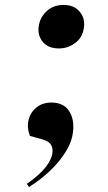

<svg xmlns="http://www.w3.org/2000/svg" viewBox="-20 -570 437 777"><path d="M135.8 -454Q137.9 -494 165.8 -522Q193.8 -550 236.8 -550Q277.8 -550 300 -525.5Q322.2 -501 320.5 -468Q318.2 -423 287.4 -398.5Q256.6 -374 219.6 -374Q176.6 -374 155.3 -398Q134.1 -422 135.8 -454ZM97.2 187 88.9 174Q142.9 136 167.1 103.5Q191.3 71 192.7 44Q193.6 26 184.8 13.5Q175.9 1 151.3 -6L101 -20Q87.9 -55 96 -86Q104.1 -117 128.6 -136Q153.1 -155 188.1 -155Q234.1 -155 256.5 -125Q279 -95 276.5 -48Q274.2 -3 248.4 40Q222.7 83 183.2 120.5Q143.7 158 97.2 187Z"/></svg>

Font: Literata 72pt SemiBold
Style: Italic
Weight: 600
Italic angle: -2°
Designer: Latin by Veronika Burian and Jose Scaglione. Greek by Irene Vlachou. Cyrillic by Vera Evstafieva
Foundry: TypeTogether
Version: Version 3.002